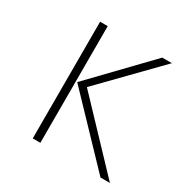

<svg xmlns="http://www.w3.org/2000/svg" viewBox="-126 -630 723 741"><g transform="rotate(30 236.0 -260.0)"><path d="M148 -520V0H114V-520ZM434 -520 196 -276 458 0H416L154 -274L391 -520Z"/></g></svg>

Font: Fira Sans UltraLight
Style: Regular
Weight: 200
Designer: Carrois Corporate & Edenspiekermann AG
Foundry: Carrois Corporate GbR & Edenspiekermann AG
Version: Version 4.106;PS 004.106;hotconv 1.0.70;makeotf.lib2.5.58329